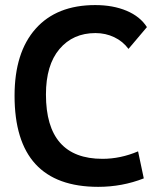

<svg xmlns="http://www.w3.org/2000/svg" viewBox="-20 -723 626 753"><path d="M365.2 9.8Q37.1 9.8 37.1 -347.7Q37.1 -517.1 119.6 -610.1Q202.1 -703.1 353.5 -703.1Q423.3 -703.1 476.6 -680.7Q529.8 -658.2 556.2 -616.7L483.9 -531.2Q461.9 -561 428 -577.1Q394 -593.3 354.5 -593.3Q266.1 -593.3 213.1 -530.5Q160.2 -467.8 160.2 -352.5Q160.2 -100.1 381.8 -100.1Q452.6 -100.1 521.5 -129.4L543.9 -23.4Q459 9.8 365.2 9.8Z"/></svg>

Font: CaskaydiaCove NF SemiBold
Style: Regular
Weight: 600
Designer: Aaron Bell
Foundry: Saja Typeworks
Version: Version 2111.001; VTT 6.35;Nerd Fonts 3.2.1